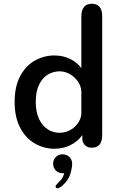

<svg xmlns="http://www.w3.org/2000/svg" viewBox="-20 -782 659 1023"><path d="M469 5Q430 5 419 -33.5L418.5 -62Q394.5 -28.5 355.8 -9Q317 10.5 270 10.5Q214 10.5 165.5 -17.5Q117 -45.5 87.5 -101.2Q58 -157 58 -239Q58 -321.5 87.5 -376.5Q117 -431.5 165.5 -459Q214 -486.5 270 -486.5Q315 -486.5 352.5 -468.5Q390 -450.5 413.5 -419V-695.5Q413.5 -728 427.8 -745Q442 -762 469 -762Q524.5 -762 524.5 -695.5V-62Q524.5 5 469 5ZM413.5 -174V-295.5Q411.5 -325 394.2 -349Q377 -373 351.5 -387.5Q326 -402 297.5 -402Q263 -402 234.2 -384.2Q205.5 -366.5 188 -330.5Q170.5 -294.5 170.5 -239Q170.5 -185 188 -148.2Q205.5 -111.5 234.2 -93Q263 -74.5 297.5 -74.5Q325.5 -74.5 350.8 -87.2Q376 -100 393.2 -122.8Q410.5 -145.5 413.5 -174ZM313.5 40Q334 40 349.2 54Q364.5 68 364.5 91Q364.5 111.5 354.8 144.5Q345 177.5 314 205.5Q305.5 213.5 298.2 217.2Q291 221 285.5 221Q281 221 278.5 218Q276 215 276 212.5Q276 208 281.5 201Q287 194 296.5 185Q306.5 176 313 164.5Q319.5 153 322 141Q320.5 141 318 141Q315.5 141 313.5 141Q292 141 277.5 126.5Q263 112 263 90.5Q263 69.5 277.5 54.8Q292 40 313.5 40Z"/></svg>

Font: Sono ExtraLight Monospace Medium
Style: Regular
Weight: 500
Version: Version 2.112